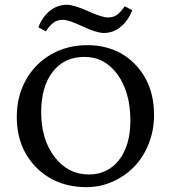

<svg xmlns="http://www.w3.org/2000/svg" viewBox="-20 -770 710 799"><path d="M499 -744.1 530.3 -727.5Q513.2 -683.6 482.2 -658.2Q451.2 -632.8 412.1 -632.8Q381.8 -632.8 323.7 -660.2Q265.6 -687.5 242.2 -687.5Q218.3 -687.5 202.9 -676Q187.5 -664.6 170.9 -639.6L139.6 -656.2Q156.7 -700.2 187.7 -725.1Q218.8 -750 257.8 -750Q288.1 -750 346.4 -723.6Q404.8 -697.3 428.7 -697.3Q451.7 -697.3 467.3 -708.7Q482.9 -720.2 499 -744.1ZM340.8 8.8Q212.4 8.8 131.1 -73Q49.8 -154.8 49.8 -284.2Q49.8 -368.7 87.6 -436.8Q125.5 -504.9 192.4 -543.5Q259.3 -582 342.8 -582Q465.8 -582 543.5 -501Q621.1 -419.9 621.1 -291Q621.1 -227.1 598.4 -170.7Q575.7 -114.3 537.4 -75.2Q499 -36.1 447.8 -13.7Q396.5 8.8 340.8 8.8ZM349.6 -43.9Q428.7 -43.9 475.6 -104.5Q522.5 -165 522.5 -267.6Q522.5 -385.7 469.5 -459.5Q416.5 -533.2 331.1 -533.2Q247.6 -533.2 199.5 -471.4Q151.4 -409.7 151.4 -302.7Q151.4 -189.5 207.3 -116.7Q263.2 -43.9 349.6 -43.9Z"/></svg>

Font: Crimson Pro
Style: Regular
Weight: 400
Designer: Jacques Le Bailly
Foundry: Baron von Fonthausen
Version: Version 1.003